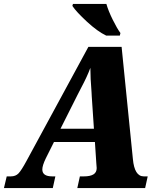

<svg xmlns="http://www.w3.org/2000/svg" viewBox="-60 -951 799 971"><path d="M687 -59 674 0H331L344 -59H365Q396 -59 412.5 -69Q429 -79 429 -101Q429 -109 427 -127L420 -233H213L172 -151Q154 -114 154 -94Q154 -59 204 -59H220L207 0H-40L-26 -59H-5Q19 -59 33.5 -74Q48 -89 74 -137L387 -714H555L612 -147Q620 -59 667 -59ZM415 -300 404 -464 403 -484Q397 -556 397 -608Q382 -566 350 -506L333 -473L246 -300ZM306 -921 309 -931H478Q488 -896 510 -851.5Q532 -807 549 -784L546 -771H477Q433 -792 379.5 -841.5Q326 -891 306 -921Z"/></svg>

Font: Noto Serif NarrowBlack
Style: Italic
Weight: 900
Width: 4
Italic angle: -12°
Designer: Monotype Design Team
Foundry: Monotype Imaging Inc.
Version: Version 1.001